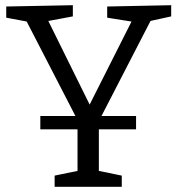

<svg xmlns="http://www.w3.org/2000/svg" viewBox="-20 -718 681 738"><path d="M135 -221V-272H503V-221ZM190 0V-43L292 -64L278 -46V-272L287 -239L76 -648L95 -633L4 -650V-693L260 -698V-655L153 -635L159 -651L332 -301H317L492 -648L499 -633L392 -650V-693L638 -698V-655L547 -635L565 -650L353 -239L360 -272V-46L346 -64L448 -43V0Z"/></svg>

Font: Pack4
Style: Regular
Weight: 400
Version: Version 2.002